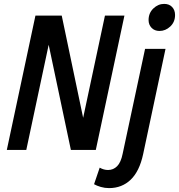

<svg xmlns="http://www.w3.org/2000/svg" viewBox="-20 -770 919 986"><path d="M15 0 162 -690H297L407 -165L519 -690H619L472 0H344L230 -540L115 0ZM743 -667Q743 -703 767.5 -726.5Q792 -750 823 -750Q849 -750 864 -734Q879 -718 879 -693Q879 -657 854.5 -634Q830 -611 799 -611Q774 -611 758.5 -627Q743 -643 743 -667ZM463 176 492 91Q513 103 535 103Q562 103 581.5 83.5Q601 64 610 19L725 -519H830L715 22Q696 110 651 153Q606 196 540 196Q518 196 497.5 190Q477 184 463 176Z"/></svg>

Font: Radio Canada Condensed Medium
Style: Italic
Weight: 500
Width: 3
Italic angle: -12°
Designer: Charles Daoud, Etienne Aubert Bonn, Alexandre Saumier Demers, Jacques Le Bailly
Foundry: Radio-Canada
Version: Version 2.104; ttfautohint (v1.8.4.7-5d5b);gftools[0.9.28.de